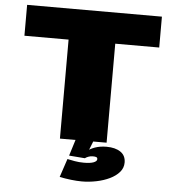

<svg xmlns="http://www.w3.org/2000/svg" viewBox="-59 -729 902 994"><g transform="rotate(5 392.0 -232.0)"><path d="M271 0H513.5V-514.5H742V-675H41.5V-514.5H271ZM403 211Q441 211 478.8 203.2Q516.5 195.5 547.5 180.5Q578.5 165.5 597 144Q615.5 122.5 615.5 94.5Q615.5 58 588.2 39.5Q561 21 515.5 21Q482 21 455.2 30.5Q428.5 40 414.5 54L408.5 90Q413.5 85.5 425 81Q436.5 76.5 448 76.5Q462 76.5 467.5 79.2Q473 82 473 89.5Q473 100 455.8 106.8Q438.5 113.5 405 113.5Q380 113.5 357.5 109.5Q335 105.5 319 102L287 198Q317.5 204 347.5 207.5Q377.5 211 403 211ZM408.5 90 444 0H352L326 83.5Z"/></g></svg>

Font: Anybody SemiExpanded Black
Style: Regular
Weight: 900
Width: 6
Version: Version 1.113;gftools[0.9.25]